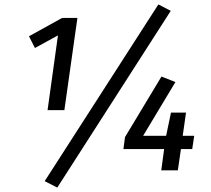

<svg xmlns="http://www.w3.org/2000/svg" viewBox="-20 -770 954 868"><path d="M271 -272H195L242 -610L138 -553L111 -606L261 -689H330ZM752 -721 239 78 182 49 696 -750ZM849 -96H798L784 0H709L722 -96H538L545 -150L710 -424L773 -399L627 -156H731L753 -261H821L806 -156H858Z"/></svg>

Font: Fira Sans
Style: Italic
Weight: 400
Italic angle: -8°
Designer: bBox Type GmbH & Carrois Corporate GbR & Edenspiekermann AG
Foundry: bBox Type GmbH & Carrois Corporate GbR & Edenspiekermann AG
Version: Version 4.301